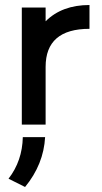

<svg xmlns="http://www.w3.org/2000/svg" viewBox="-20 -497 407 766"><path d="M162 -467V-412Q227 -477 337 -477V-382Q162 -382 162 -230V0H67V-467ZM80 249 14 216Q69 145 71 50H160Q154 159 80 249Z"/></svg>

Font: Gulax
Style: Regular
Weight: 400
Designer: Morgan Gilbert
Foundry: VTF
Version: Version 1.001;hotconv 1.0.109;makeotfexe 2.5.65596